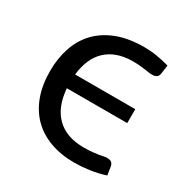

<svg xmlns="http://www.w3.org/2000/svg" viewBox="-126 -623 721 741"><g transform="rotate(30 234.0 -253.0)"><path d="M434.5 -14Q418.5 -8.5 400.8 -4.5Q383 -0.5 365.2 2Q347.5 4.5 330.5 5.8Q313.5 7 299 7Q239 7 191.2 -10.5Q143.5 -28 110.2 -61.2Q77 -94.5 59.2 -143Q41.5 -191.5 41.5 -253.5Q41.5 -310 57.8 -358Q74 -406 107.2 -440.8Q140.5 -475.5 191.2 -495Q242 -514.5 311 -514.5Q326 -514.5 339.2 -513.5Q352.5 -512.5 366 -510.2Q379.5 -508 393.5 -505Q407.5 -502 423.5 -497.5L418.5 -461Q416.5 -446 408.2 -441.5Q400 -437 388.5 -437Q381.5 -437 373.8 -438.2Q366 -439.5 355.8 -441Q345.5 -442.5 332 -443.8Q318.5 -445 300 -445Q261.5 -445 232 -434.2Q202.5 -423.5 181.5 -403.5Q160.5 -383.5 148.2 -354.8Q136 -326 132 -289.5H400V-227.5H131Q137 -147.5 180.2 -104.8Q223.5 -62 301 -62Q324.5 -62 340.5 -63.8Q356.5 -65.5 367.5 -67.2Q378.5 -69 386 -70.8Q393.5 -72.5 399.5 -72.5Q414 -72.5 420.8 -66.8Q427.5 -61 429.5 -46.5Z"/></g></svg>

Font: Lato
Style: Regular
Weight: 400
Designer: Lukasz Dziedzic with Adam Twardoch and Botio Nikoltchev
Foundry: tyPoland Lukasz Dziedzic
Version: Version 2.015; 2015-08-06; http://www.latofonts.com/